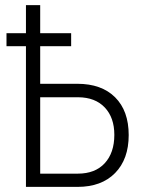

<svg xmlns="http://www.w3.org/2000/svg" viewBox="-20 -731 576 751"><path d="M258.3 -550.3H137.2V-403.3H282.2Q377.4 -403.3 430.4 -350.3Q483.4 -297.4 483.4 -202.6Q483.4 -108.4 430.2 -54.2Q377 0 283.2 0H81.5V-550.3H5.4V-601.1H81.5V-710.9H137.2V-601.1H258.3ZM137.2 -350.6V-51.8H284.2Q352.1 -51.8 389.6 -92.5Q427.2 -133.3 427.2 -203.6Q427.2 -271 389.9 -310.5Q352.5 -350.1 286.1 -350.6Z"/></svg>

Font: Roboto Condensed Light
Style: Regular
Weight: 300
Designer: Google
Version: Version 2.134; 2016